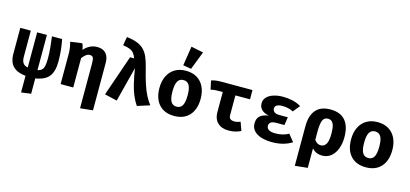

<svg xmlns="http://www.w3.org/2000/svg" viewBox="-82 -1512 5088 2382"><g transform="rotate(15 2461.5 -321.0)"><path d="M370.8 -544.6V-93.3Q407.2 -101 425.9 -119.5Q444.6 -137.9 451.5 -173.1Q458.5 -208.2 458.5 -266.7Q458.5 -335.4 452.3 -400.8Q446.2 -466.2 435.9 -544.6H566.2Q579 -482.1 586.7 -412.3Q594.4 -342.6 594.4 -262.6Q594.4 -135.9 543.3 -71Q492.3 -6.2 370.8 13.3V210.3L245.6 227.2V13.3Q162.6 4.6 115.4 -25.6Q68.2 -55.9 48.7 -102.8Q29.2 -149.7 29.2 -207.7V-544.6H164.1V-210.3Q164.1 -156.9 183.8 -128.7Q203.6 -100.5 245.6 -93.3V-544.6Z M1015.4 -562.6Q1087.7 -562.6 1126.4 -520Q1165.1 -477.4 1165.1 -400V210.3L1003.1 227.2V-353.3Q1003.1 -403.6 992.3 -423.3Q981.5 -443.1 950.8 -443.1Q924.6 -443.1 901.3 -425.4Q877.9 -407.7 854.9 -376.9V0H692.8V-391.8Q692.8 -432.3 685.9 -472.3Q679 -512.3 671.3 -538.5L821 -559Q837.4 -531.3 844.6 -480.5Q917.4 -562.6 1015.4 -562.6Z M1439 -544.6H1491.8Q1476.9 -584.1 1457.4 -607.9Q1437.9 -631.8 1405.1 -645.4Q1372.3 -659 1317.4 -666.7L1336.9 -777.4Q1413.3 -767.7 1466.4 -748.2Q1519.5 -728.7 1555.9 -693.8Q1592.3 -659 1616.9 -603.8Q1641.5 -548.7 1661 -467.7Q1688.7 -354.9 1714.9 -274.9Q1741 -194.9 1770.3 -137.2Q1799.5 -79.5 1835.9 -33.3L1675.9 17.4Q1640.5 -35.4 1614.9 -95.9Q1589.2 -156.4 1569.7 -236.9Q1550.3 -317.4 1532.3 -429.7L1417.9 17.4L1257.9 -20Z M2153.8 -562.6Q2237.9 -562.6 2296.9 -526.7Q2355.9 -490.8 2387.2 -425.9Q2418.5 -361 2418.5 -273.8Q2418.5 -137.4 2348.7 -60Q2279 17.4 2153.8 17.4Q2028.7 17.4 1959 -59Q1889.2 -135.4 1889.2 -272.8Q1889.2 -359.5 1920.8 -424.6Q1952.3 -489.7 2011.5 -526.2Q2070.8 -562.6 2153.8 -562.6ZM2153.8 -443.1Q2104.1 -443.1 2080.3 -402.3Q2056.4 -361.5 2056.4 -272.8Q2056.4 -182.6 2080.3 -142.1Q2104.1 -101.5 2153.8 -101.5Q2203.6 -101.5 2227.4 -142.1Q2251.3 -182.6 2251.3 -273.8Q2251.3 -362.1 2227.4 -402.6Q2203.6 -443.1 2153.8 -443.1ZM2141 -868.7 2297.9 -836.4 2207.2 -602.1 2102.1 -619.5Z M3011.3 -544.6V-425.6H2823.6V-170.3Q2823.6 -137.9 2842.3 -124.1Q2861 -110.3 2892.8 -110.3Q2914.4 -110.3 2934.1 -115.1Q2953.8 -120 2970.8 -126.7L3009.7 -18.5Q2982.1 -4.1 2943.1 6.7Q2904.1 17.4 2852.3 17.4Q2762.6 17.4 2712.1 -31.8Q2661.5 -81 2661.5 -164.6V-425.6H2613.3Q2590.8 -425.6 2561.5 -423.6Q2532.3 -421.5 2507.7 -414.4L2483.6 -526.2Q2528.2 -544.6 2608.7 -544.6Z M3506.7 -228.2H3405.6Q3353.8 -228.2 3332.1 -212.1Q3310.3 -195.9 3310.3 -166.2Q3310.3 -134.4 3338.5 -116.4Q3366.7 -98.5 3423.1 -98.5Q3520.5 -98.5 3592.8 -140L3665.6 -49.7Q3617.4 -18.5 3553.6 -0.5Q3489.7 17.4 3409.7 17.4Q3331.8 17.4 3271.3 -1.8Q3210.8 -21 3176.4 -59Q3142.1 -96.9 3142.1 -152.8Q3142.1 -213.8 3176.9 -246.7Q3211.8 -279.5 3287.7 -290.3Q3221.5 -305.1 3192.1 -337.2Q3162.6 -369.2 3162.6 -415.4Q3162.6 -462.6 3193.8 -495.4Q3225.1 -528.2 3279 -545.4Q3332.8 -562.6 3400 -562.6Q3464.1 -562.6 3524.1 -549Q3584.1 -535.4 3633.3 -505.6L3562.1 -417.9Q3532.8 -434.4 3496.2 -442.3Q3459.5 -450.3 3421 -450.3Q3375.9 -450.3 3351.3 -435.9Q3326.7 -421.5 3326.7 -392.8Q3326.7 -366.2 3347.7 -349Q3368.7 -331.8 3412.8 -331.8H3522.1Z M4011.3 -562.6Q4136.9 -562.6 4200.8 -489.2Q4264.6 -415.9 4264.6 -273.8Q4264.6 -191.8 4239.7 -125.9Q4214.9 -60 4167.7 -21.3Q4120.5 17.4 4053.3 17.4Q4014.9 17.4 3981.8 3.3Q3948.7 -10.8 3923.6 -40.5V210.3L3761.5 227.2V-282.1Q3761.5 -416.9 3823.1 -489.7Q3884.6 -562.6 4011.3 -562.6ZM4009.2 -444.1Q3961.5 -444.1 3942.6 -400.3Q3923.6 -356.4 3923.6 -254.4V-150.3Q3955.9 -101.5 4004.1 -101.5Q4049.2 -101.5 4073.3 -141.8Q4097.4 -182.1 4097.4 -271.8Q4097.4 -338.5 4087.2 -375.9Q4076.9 -413.3 4057.2 -428.7Q4037.4 -444.1 4009.2 -444.1Z M4615.4 -562.6Q4699.5 -562.6 4758.5 -526.7Q4817.4 -490.8 4848.7 -425.9Q4880 -361 4880 -273.8Q4880 -137.4 4810.3 -60Q4740.5 17.4 4615.4 17.4Q4490.3 17.4 4420.5 -59Q4350.8 -135.4 4350.8 -272.8Q4350.8 -359.5 4382.3 -424.6Q4413.8 -489.7 4473.1 -526.2Q4532.3 -562.6 4615.4 -562.6ZM4615.4 -443.1Q4565.6 -443.1 4541.8 -402.3Q4517.9 -361.5 4517.9 -272.8Q4517.9 -182.6 4541.8 -142.1Q4565.6 -101.5 4615.4 -101.5Q4665.1 -101.5 4689 -142.1Q4712.8 -182.6 4712.8 -273.8Q4712.8 -362.1 4689 -402.6Q4665.1 -443.1 4615.4 -443.1Z"/></g></svg>

Font: FiraCode Nerd Font
Style: Bold
Weight: 700
Designer: Carrois Corporate, Edenspiekermann AG, Nikita Prokopov
Foundry: Carrois Corporate, Edenspiekermann AG, Nikita Prokopov
Version: Version 6.002;Nerd Fonts 2.1.0